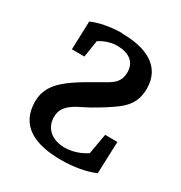

<svg xmlns="http://www.w3.org/2000/svg" viewBox="-127 -587 653 692"><g transform="rotate(30 199.5 -241.0)"><path d="M185 -494C137 -494 90 -484 61 -471L57 -353H109L120 -423C136 -434 163 -446 192 -446C240 -446 272 -425 272 -381C272 -343 251 -328 225 -313C179 -286 120 -256 82 -221C58 -199 36 -169 36 -125C36 -21 117 12 222 12C274 12 325 3 361 -13L366 -146H315L300 -61C279 -47 247 -33 210 -33C161 -33 123 -61 123 -109C123 -124 126 -136 132 -145C146 -167 170 -180 197 -193C228 -208 270 -234 297 -253C333 -278 362 -307 362 -365C362 -458 285 -493 186 -493Z"/></g></svg>

Font: Veleka
Style: Regular
Weight: 400
Designer: Stefan Peev, Context Ltd, 2016; SIL International, 1997-2014.
Foundry: Stefan Peev, Context Ltd, 2016
Version: Version 1.000